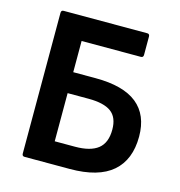

<svg xmlns="http://www.w3.org/2000/svg" viewBox="-99 -744 780 832"><g transform="rotate(15 290.5 -327.5)"><path d="M85 0Q74 0 74 -12V-643Q74 -655 85 -655H460Q471 -655 471 -643V-561Q471 -549 460 -549H194V-409H294Q419 -409 480.5 -359.5Q542 -310 542 -213Q542 -109 479 -54.5Q416 0 288 0ZM194 -99H285Q354 -99 388 -126Q422 -153 422 -212Q422 -267 389.5 -291Q357 -315 288 -315H194Z"/></g></svg>

Font: Sofia Sans
Style: Bold
Weight: 700
Designer: Botio Nikoltchev, Ani Petrova
Foundry: lettersoup
Version: Version 4.100; ttfautohint (v1.8.4.7-5d5b)